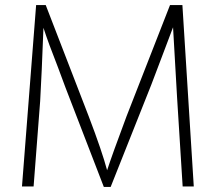

<svg xmlns="http://www.w3.org/2000/svg" viewBox="-20 -710 854 760"><path d="M161 -690 331 -250Q384 -111 404 -36Q423 -95 481 -250L653 -690H702L747 28H703L681 -323L665 -602L634 -520L579 -375L418 30H391L239 -364L210 -442Q171 -541 152 -600Q145 -414 139 -310L113 28H67L123 -690Z"/></svg>

Font: Gmarket Sans TTF Light
Style: Regular
Weight: 300
Designer: Creative Director : Sungho Lee; Art Director : Kiwoong Choi; Project Manager : Sori Yang, Jongwook Yoon; Font Designer :
Foundry: Sandoll Inc.
Version: Version 1.000;hotconv 1.0.109;makeotfexe 2.5.65596